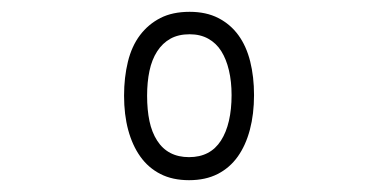

<svg xmlns="http://www.w3.org/2000/svg" viewBox="-20 -760 640 325"><path d="M300 -455Q272 -455 251.5 -465.5Q231 -476 217.5 -495Q204 -514 197 -540Q190 -566 190 -598Q190 -629 196.5 -655.5Q203 -682 217 -700.5Q231 -719 251.5 -729.5Q272 -740 301 -740Q329 -740 349.5 -729.5Q370 -719 383.5 -700.5Q397 -682 403.5 -656Q410 -630 410 -599Q410 -567 403 -540.5Q396 -514 382.5 -495Q369 -476 348.5 -465.5Q328 -455 300 -455ZM300 -494Q318 -494 331.5 -501Q345 -508 354 -522Q363 -536 367.5 -555.5Q372 -575 372 -599Q372 -622 367.5 -641Q363 -660 354.5 -673.5Q346 -687 332.5 -694.5Q319 -702 301 -702Q282 -702 268.5 -694.5Q255 -687 246 -673Q237 -659 233 -640Q229 -621 229 -598Q229 -574 233 -555Q237 -536 246 -522Q255 -508 268.5 -501Q282 -494 300 -494Z"/></svg>

Font: Maple Mono Thin
Style: Regular
Weight: 250
Monospace: yes
Designer: subframe7536
Version: Version 7.000